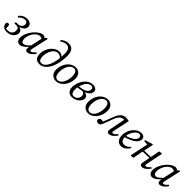

<svg xmlns="http://www.w3.org/2000/svg" viewBox="418 -2377 4030 4030"><g transform="rotate(45 2433.0 -362.5)"><path d="M153 14C275 14 358 -65 358 -149C358 -211 323 -245 241 -254L240 -244C361 -265 403 -326 403 -379C403 -442 359 -488 272 -488C188 -488 134 -454 85 -393L110 -368C161 -420 199 -443 256 -443C300 -443 322 -417 322 -374C322 -317 283 -270 200 -270H150L140 -229H198C264 -229 278 -198 278 -144C278 -72 232 -24 142 -24C112 -24 82 -29 50 -45L97 -11L94 -93C93 -128 79 -141 53 -141C37 -141 21 -133 14 -111C14 -37 62 14 153 14Z M535 13C606 13 695 -66 765 -170H768L756 -192C669 -89 619 -56 578 -56C542 -56 518 -85 518 -146C518 -234 556 -314 604 -364C640 -401 682 -422 714 -422C748 -422 782 -401 807 -380L844 -406C818 -452 792 -488 749 -488C620 -488 440 -279 440 -105C440 -22 487 13 535 13ZM758 13C825 13 888 -51 927 -109L903 -128C868 -85 830 -56 805 -56C792 -56 781 -64 781 -78C781 -89 784 -110 790 -135L870 -489L852 -498L791 -449L784 -443L717 -133L716 -128C709 -95 706 -74 706 -45C706 -5 731 13 758 13Z M1118 7C1291 7 1415 -223 1415 -530C1415 -680 1354 -739 1245 -739C1179 -739 1119 -708 1075 -665L1096 -640C1139 -673 1184 -692 1230 -692C1300 -692 1343 -640 1343 -530C1343 -231 1251 -37 1135 -37C1089 -37 1052 -64 1052 -163C1052 -299 1129 -436 1229 -436C1296 -436 1338 -405 1355 -327L1384 -355H1377C1360 -436 1299 -478 1232 -478C1094 -478 971 -320 971 -158C971 -54 1019 7 1118 7Z M1615 13C1756 13 1872 -139 1872 -313C1872 -426 1804 -488 1710 -488C1568 -488 1449 -343 1449 -163C1449 -49 1523 13 1615 13ZM1627 -27C1571 -27 1530 -70 1530 -175C1530 -324 1604 -448 1699 -448C1753 -448 1791 -406 1791 -298C1791 -164 1725 -27 1627 -27Z M2089 14C2213 14 2307 -80 2307 -158C2307 -213 2263 -257 2157 -259V-267L2132 -238C2193 -233 2225 -204 2225 -148C2225 -81 2167 -26 2106 -26C2056 -26 2024 -54 2024 -158C2024 -224 2052 -310 2086 -368C2119 -419 2169 -448 2215 -448C2244 -448 2267 -431 2267 -385C2267 -319 2201 -257 1996 -249V-211C2224 -223 2342 -303 2342 -395C2342 -451 2296 -488 2225 -488C2146 -488 2076 -446 2024 -376C1981 -317 1945 -229 1945 -150C1945 -29 2007 14 2089 14Z M2569 13C2710 13 2826 -139 2826 -313C2826 -426 2758 -488 2664 -488C2522 -488 2403 -343 2403 -163C2403 -49 2477 13 2569 13ZM2581 -27C2525 -27 2484 -70 2484 -175C2484 -324 2558 -448 2653 -448C2707 -448 2745 -406 2745 -298C2745 -164 2679 -27 2581 -27Z M2867 13C2900 13 2931 -1 2951 -54C2974 -113 2994 -171 3026 -257C3073 -383 3118 -427 3199 -427C3223 -427 3232 -425 3255 -419L3213 -468C3202 -404 3189 -340 3176 -276L3142 -111C3133 -70 3132 -53 3132 -39C3132 -4 3158 13 3186 13C3257 13 3310 -49 3356 -109L3332 -128C3290 -80 3260 -56 3234 -56C3222 -56 3211 -64 3211 -78C3211 -89 3215 -110 3220 -135L3293 -475C3262 -485 3233 -488 3196 -488C3085 -488 3033 -392 2987 -267C2957 -186 2936 -130 2909 -68L2931 -49L2945 -75L2927 -82C2906 -90 2890 -93 2869 -93C2839 -93 2816 -77 2807 -45C2808 -7 2835 13 2867 13Z M3550 13C3624 13 3689 -43 3731 -111L3708 -129C3681 -95 3636 -56 3573 -56C3508 -56 3469 -95 3469 -194C3469 -327 3574 -445 3639 -445C3672 -445 3694 -423 3694 -386C3694 -329 3630 -255 3443 -207L3447 -169C3694 -235 3761 -330 3761 -396C3761 -455 3725 -488 3661 -488C3521 -488 3400 -334 3400 -173C3400 -45 3463 13 3550 13Z M3839 8 3906 0C3919 -71 3931 -140 3946 -210L3977 -353L4002 -478L3989 -488L3819 -437L3815 -408L3935 -401L3917 -415L3829 0L3839 8ZM3907 -228 4191 -238V-271L3907 -266V-228ZM4165 13C4237 13 4290 -49 4336 -109L4312 -128C4270 -80 4240 -56 4213 -56C4201 -56 4190 -64 4190 -78C4190 -89 4194 -110 4199 -135L4271 -478L4257 -488L4192 -476C4182 -412 4169 -347 4156 -284L4122 -111C4114 -70 4112 -53 4112 -38C4112 -4 4138 13 4165 13Z M4466 13C4537 13 4626 -66 4696 -170H4699L4687 -192C4600 -89 4550 -56 4509 -56C4473 -56 4449 -85 4449 -146C4449 -234 4487 -314 4535 -364C4571 -401 4613 -422 4645 -422C4679 -422 4713 -401 4738 -380L4775 -406C4749 -452 4723 -488 4680 -488C4551 -488 4371 -279 4371 -105C4371 -22 4418 13 4466 13ZM4689 13C4756 13 4819 -51 4858 -109L4834 -128C4799 -85 4761 -56 4736 -56C4723 -56 4712 -64 4712 -78C4712 -89 4715 -110 4721 -135L4801 -489L4783 -498L4722 -449L4715 -443L4648 -133L4647 -128C4640 -95 4637 -74 4637 -45C4637 -5 4662 13 4689 13Z"/></g></svg>

Font: Source Serif 4 Variable
Style: Italic
Weight: 400
Italic angle: -12°
Designer: Frank Grießhammer
Foundry: Adobe Systems Incorporated
Version: Version 4.004;hotconv 1.0.116;makeotfexe 2.5.65601